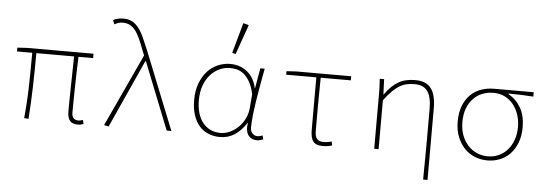

<svg xmlns="http://www.w3.org/2000/svg" viewBox="-56 -951 3713 1307"><g transform="rotate(5 1800.0 -297.0)"><path d="M496 12Q459 12 441.5 -7.5Q424 -27 424 -72Q424 -97 424.5 -141Q425 -185 426 -237.5Q427 -290 428 -345.5Q429 -401 430 -448H172Q172 -335 169 -223Q166 -111 158 2L128 0Q139 -113 141.5 -224.5Q144 -336 144 -448H40V-474L106 -478H560V-448H460Q458 -400 456.5 -343.5Q455 -287 454 -233.5Q453 -180 452.5 -135.5Q452 -91 452 -66Q452 -16 498 -16Q503 -16 509.5 -17.5Q516 -19 528 -22L534 4Q525 7 517 9.5Q509 12 496 12Z M706 6 674 0 904 -496 892 -526Q874 -574 858.5 -608Q843 -642 826 -663.5Q809 -685 788.5 -695.5Q768 -706 740 -706Q722 -706 708.5 -701Q695 -696 684 -690L672 -718Q684 -724 701.5 -729Q719 -734 742 -734Q776 -734 800.5 -721.5Q825 -709 845.5 -683.5Q866 -658 883.5 -619.5Q901 -581 922 -530L1134 0H1102L920 -458H916Z M1466 12Q1423 12 1387 -3Q1351 -18 1325 -47.5Q1299 -77 1284.5 -121.5Q1270 -166 1270 -225Q1270 -288 1288.5 -337.5Q1307 -387 1338 -421Q1369 -455 1410 -472.5Q1451 -490 1496 -490Q1523 -490 1550.5 -482Q1578 -474 1602.5 -456.5Q1627 -439 1646 -410.5Q1665 -382 1674 -340H1676L1700 -478H1730Q1720 -426 1710 -370Q1700 -314 1691.5 -260Q1683 -206 1677.5 -156.5Q1672 -107 1672 -70Q1672 -46 1686 -31Q1700 -16 1720 -16Q1729 -16 1738.5 -18.5Q1748 -21 1755 -24L1762 2Q1754 5 1743.5 8.5Q1733 12 1718 12Q1700 12 1685 5Q1670 -2 1660 -16Q1650 -30 1646.5 -51Q1643 -72 1648 -100H1646Q1608 -43 1564.5 -15.5Q1521 12 1466 12ZM1468 -16Q1501 -16 1533 -31Q1565 -46 1590.5 -71.5Q1616 -97 1632.5 -130.5Q1649 -164 1652 -202L1660 -298Q1648 -352 1628.5 -384.5Q1609 -417 1586 -434.5Q1563 -452 1539 -457Q1515 -462 1494 -462Q1457 -462 1422.5 -446Q1388 -430 1361 -400Q1334 -370 1318 -326Q1302 -282 1302 -225Q1302 -178 1313 -139.5Q1324 -101 1345.5 -73.5Q1367 -46 1398 -31Q1429 -16 1468 -16ZM1524 -560 1500 -566 1558 -774 1596 -764Z M2169 12Q2122 12 2103.5 -12Q2085 -36 2085 -92V-450H1879V-474L1945 -478H2321V-450H2115Q2113 -358 2113 -268Q2113 -178 2113 -86Q2113 -50 2126.5 -33Q2140 -16 2171 -16Q2201 -16 2227 -24L2233 2Q2224 6 2206.5 9Q2189 12 2169 12Z M2870 180Q2872 59 2872 -62Q2872 -183 2872 -304Q2872 -384 2845 -423Q2818 -462 2757 -462Q2728 -462 2703.5 -457Q2679 -452 2655 -438Q2631 -424 2605.5 -399Q2580 -374 2550 -334V0H2520V-360Q2520 -389 2519.5 -415.5Q2519 -442 2516 -478H2546L2550 -374H2552Q2576 -408 2599.5 -430Q2623 -452 2648 -465.5Q2673 -479 2700.5 -484.5Q2728 -490 2760 -490Q2832 -490 2866 -446Q2900 -402 2900 -308V180Z M3294 12Q3249 12 3208.5 -4Q3168 -20 3137.5 -51.5Q3107 -83 3088.5 -129Q3070 -175 3070 -234Q3070 -298 3088.5 -344Q3107 -390 3138.5 -420Q3170 -450 3211 -464Q3252 -478 3296 -478H3568V-448Q3524 -451 3483 -452.5Q3442 -454 3398 -454V-450Q3452 -420 3483 -366Q3514 -312 3514 -234Q3514 -175 3496.5 -129Q3479 -83 3449 -51.5Q3419 -20 3379 -4Q3339 12 3294 12ZM3294 -16Q3334 -16 3368.5 -31.5Q3403 -47 3428 -75.5Q3453 -104 3467.5 -144Q3482 -184 3482 -234Q3482 -276 3469.5 -315Q3457 -354 3433.5 -384Q3410 -414 3375.5 -432Q3341 -450 3296 -450Q3256 -450 3220.5 -436Q3185 -422 3159 -395Q3133 -368 3117.5 -327.5Q3102 -287 3102 -234Q3102 -184 3117 -144Q3132 -104 3158 -75.5Q3184 -47 3219 -31.5Q3254 -16 3294 -16Z"/></g></svg>

Font: Source Code Pro ExtraLight
Style: Regular
Weight: 200
Monospace: yes
Designer: Paul D. Hunt, Teo Tuominen
Foundry: Adobe Systems Incorporated
Version: Version 2.030;PS 1.000;hotconv 16.6.51;makeotf.lib2.5.65220